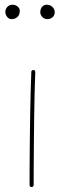

<svg xmlns="http://www.w3.org/2000/svg" viewBox="-20 -776 272 805"><path d="M120.1 -482.4Q116.7 -482.4 114 -480.5Q111.3 -478.5 111.3 -474.6Q109.9 -439.9 108.6 -391.4Q107.4 -342.8 106.4 -287.6Q105.5 -232.4 105 -178Q104.5 -123.5 104.2 -77.1Q104 -30.8 104 0Q104 3.4 106.4 5.9Q108.9 8.3 112.3 8.3Q116.2 8.3 118.7 5.9Q121.1 3.4 121.1 0Q121.1 -30.8 121.3 -77.1Q121.6 -123.5 122.1 -178Q122.6 -232.4 123.3 -287.4Q124 -342.3 125.2 -390.9Q126.5 -439.5 127.9 -473.6Q127.9 -477.5 126 -480Q124 -482.4 120.1 -482.4ZM209.5 -724.6Q209.5 -737.3 200 -746.8Q190.4 -756.3 175.3 -756.3Q164.6 -756.3 156.7 -747.6Q148.9 -738.8 148.9 -724.1Q148.9 -714.4 157.2 -705.1Q165.5 -695.8 178.7 -695.8Q190.9 -695.8 200.2 -703.6Q209.5 -711.4 209.5 -724.6ZM63 -730.5Q63 -741.2 53.7 -748.8Q44.4 -756.3 32.7 -756.3Q20 -756.3 11.2 -747.6Q2.4 -738.8 2.4 -726.1Q2.4 -714.4 10 -705.1Q17.6 -695.8 28.3 -695.8Q43.9 -695.8 53.5 -705.3Q63 -714.8 63 -730.5Z"/></svg>

Font: Mikhak VF
Style: Regular
Weight: 100
Designer: Amin Abedi
Version: Version 3.001